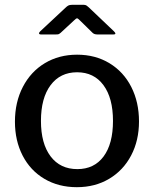

<svg xmlns="http://www.w3.org/2000/svg" viewBox="-20 -767 639 797"><path d="M42 -262Q42 -343 75 -406.5Q108 -470 166.5 -505Q225 -540 300 -540Q376 -540 434.5 -504.5Q493 -469 525 -406Q557 -343 557 -263Q557 -184 524.5 -122Q492 -60 433.5 -25Q375 10 299 10Q223 10 164.5 -24.5Q106 -59 74 -121Q42 -183 42 -262ZM449 -265Q449 -360 409.5 -413.5Q370 -467 300 -467Q230 -467 190 -413.5Q150 -360 150 -265Q150 -171 190 -118Q230 -65 301 -65Q371 -65 410 -117.5Q449 -170 449 -265ZM312 -682Q303 -691 300 -691Q296 -691 287 -682L232 -631Q226 -626 223 -625Q220 -624 212 -624H150Q142 -624 142 -629Q142 -632 147 -637L252 -735Q258 -741 263.5 -744Q269 -747 279 -747H328Q335 -747 340 -743.5Q345 -740 349 -736L453 -637Q459 -631 459 -628Q459 -624 451 -624H384Q371 -624 364 -631Z"/></svg>

Font: n
Style: Regular
Weight: 500
Designer: Pablo Impallari, Rodrigo Fuenzalida
Foundry: Impallari Type
Version: Version 1.002; ttfautohint (v1.5)